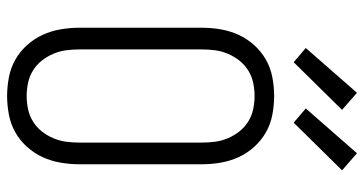

<svg xmlns="http://www.w3.org/2000/svg" viewBox="-262 -754 1024 540"><g transform="rotate(90 250.0 -484.0)"><path d="M250 8Q224 8 197.5 3Q171 -2 148 -15Q125 -28 107 -48Q89 -68 78 -92Q67 -116 62.5 -142.5Q58 -169 58 -195V-540Q58 -566 62.5 -592.5Q67 -619 78 -643Q89 -667 107 -687Q125 -707 148 -720Q171 -733 197.5 -738Q224 -743 250 -743Q276 -743 302.5 -738Q329 -733 352 -720Q375 -707 393 -687Q411 -667 422 -643Q433 -619 437.5 -592.5Q442 -566 442 -540V-195Q442 -169 437.5 -142.5Q433 -116 422 -92Q411 -68 393 -48Q375 -28 352 -15Q329 -2 302.5 3Q276 8 250 8ZM250 -47Q269 -47 287.5 -51Q306 -55 322 -65Q338 -75 349.5 -89.5Q361 -104 368.5 -121.5Q376 -139 378.5 -157.5Q381 -176 381 -195V-540Q381 -559 378.5 -577.5Q376 -596 368.5 -613.5Q361 -631 349.5 -645.5Q338 -660 322 -670Q306 -680 287.5 -684Q269 -688 250 -688Q231 -688 212.5 -684Q194 -680 178 -670Q162 -660 150.5 -645.5Q139 -631 131.5 -613.5Q124 -596 121.5 -577.5Q119 -559 119 -540V-195Q119 -176 121.5 -157.5Q124 -139 131.5 -121.5Q139 -104 150.5 -89.5Q162 -75 178 -65Q194 -55 212.5 -51Q231 -47 250 -47ZM325 -798 285 -832 411 -976 459 -934ZM155 -798 115 -832 241 -976 289 -934Z"/></g></svg>

Font: Iosevka Curly Light
Style: Regular
Weight: 300
Monospace: yes
Designer: Belleve Invis
Foundry: Belleve Invis
Version: Version 22.1.2; ttfautohint (v1.8.4)